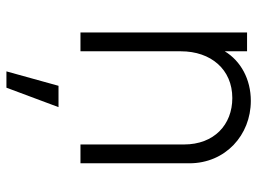

<svg xmlns="http://www.w3.org/2000/svg" viewBox="-124 -460 819 612"><g transform="rotate(90 286.0 -153.5)"><path d="M83 0H143V-320C143 -416 201 -484 292 -484C377 -484 440 -426 440 -330V0H500V-347C500 -462 410 -543 301 -543C232 -543 174 -511 143 -460V-531H83ZM207 236H259L321 70H253Z"/></g></svg>

Font: Mluvka Light
Style: Regular
Weight: 300
Designer: Modified by Jiří Krblich, Original typeface by Gumpita Rahayu
Foundry: Gumpita Rahayu & Jiří Krblich
Version: Version 2.000;Glyphs 3.1.1 (3134)